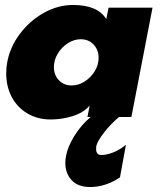

<svg xmlns="http://www.w3.org/2000/svg" viewBox="-20 -471 672 773"><path d="M5 -175Q5 -200 9 -220Q20 -281 59.5 -334Q99 -387 156 -419Q213 -451 274 -451Q373 -451 408 -394L417 -440H594L509 0H459Q423 31 397.5 64.5Q372 98 368 116Q367 121 367 129Q367 153 388 153Q409 153 435 143Q461 133 487 112L463 243Q437 261 406 271.5Q375 282 343 282Q294 282 268.5 254.5Q243 227 243 185Q243 171 246 156Q253 119 279.5 76Q306 33 345 0H332L341 -46Q316 -17 272.5 -3.5Q229 10 184 10Q131 10 90 -14.5Q49 -39 27 -81Q5 -123 5 -175ZM269 -127Q296 -127 321 -143Q346 -159 361.5 -184.5Q377 -210 377 -238Q377 -270 357 -291.5Q337 -313 305 -313Q278 -313 253 -297Q228 -281 212.5 -255Q197 -229 197 -201Q197 -169 217 -148Q237 -127 269 -127Z"/></svg>

Font: Teachers ExtraBold
Style: Italic
Weight: 800
Designer: Alfredo Marco Pradil & Chank Diesel
Version: Version 0.009